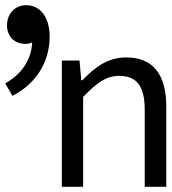

<svg xmlns="http://www.w3.org/2000/svg" viewBox="-42 -719 662 739"><path d="M196 0H278V-346C330 -399 365 -427 417 -427C486 -427 515 -385 515 -297V0H598V-308C598 -432 548 -498 443 -498C372 -498 322 -459 275 -410H271L264 -486H196ZM6 -350C95 -396 149 -478 149 -578C149 -654 112 -699 59 -699C16 -699 -15 -667 -15 -621C-15 -579 14 -550 56 -550C65 -550 74 -552 82 -556C78 -486 40 -433 -22 -398Z"/></svg>

Font: Hasklig
Style: Regular
Weight: 400
Monospace: yes
Designer: Paul D. Hunt, Teo Tuominen
Foundry: Adobe Systems Incorporated
Version: Version 2.030;PS 1.0;hotconv 16.6.51;makeotf.lib2.5.65220